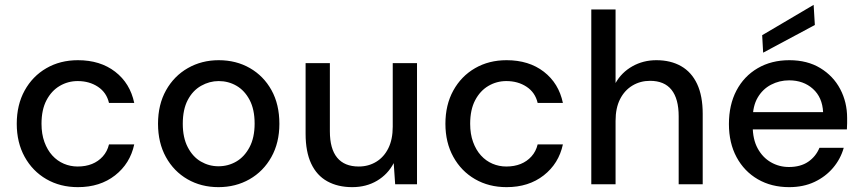

<svg xmlns="http://www.w3.org/2000/svg" viewBox="-20 -759 3553 791"><path d="M301 12Q228 12 171 -21Q114 -54 81.5 -113Q49 -172 49 -249Q49 -327 81.5 -386Q114 -445 171 -478Q228 -511 301 -511Q393 -511 454.5 -463.5Q516 -416 533 -335H429Q419 -378 383.5 -401.5Q348 -425 300 -425Q260 -425 226 -405Q192 -385 171.5 -346Q151 -307 151 -249Q151 -207 163 -174Q175 -141 195.5 -118.5Q216 -96 243 -84.5Q270 -73 300 -73Q333 -73 359 -83.5Q385 -94 403.5 -114.5Q422 -135 429 -164H533Q516 -85 454 -36.5Q392 12 301 12Z M880 12Q809 12 752.5 -20.5Q696 -53 663.5 -112Q631 -171 631 -249Q631 -328 664 -387Q697 -446 754 -478.5Q811 -511 881 -511Q953 -511 1009.5 -478.5Q1066 -446 1098.5 -387.5Q1131 -329 1131 -249Q1131 -171 1098 -112Q1065 -53 1008 -20.5Q951 12 880 12ZM880 -74Q920 -74 953.5 -93.5Q987 -113 1008 -152.5Q1029 -192 1029 -250Q1029 -308 1008.5 -347Q988 -386 954.5 -405.5Q921 -425 881 -425Q843 -425 808.5 -405.5Q774 -386 753.5 -347Q733 -308 733 -249Q733 -192 753.5 -152.5Q774 -113 807.5 -93.5Q841 -74 880 -74Z M1431 12Q1372 12 1328.5 -12Q1285 -36 1262 -85Q1239 -134 1239 -208V-499H1339V-218Q1339 -146 1369 -109.5Q1399 -73 1458 -73Q1498 -73 1530 -92.5Q1562 -112 1580 -148.5Q1598 -185 1598 -237V-499H1698V0H1608L1602 -87Q1578 -41 1533.5 -14.5Q1489 12 1431 12Z M2067 12Q1994 12 1937 -21Q1880 -54 1847.5 -113Q1815 -172 1815 -249Q1815 -327 1847.5 -386Q1880 -445 1937 -478Q1994 -511 2067 -511Q2159 -511 2220.5 -463.5Q2282 -416 2299 -335H2195Q2185 -378 2149.5 -401.5Q2114 -425 2066 -425Q2026 -425 1992 -405Q1958 -385 1937.5 -346Q1917 -307 1917 -249Q1917 -207 1929 -174Q1941 -141 1961.5 -118.5Q1982 -96 2009 -84.5Q2036 -73 2066 -73Q2099 -73 2125 -83.5Q2151 -94 2169.5 -114.5Q2188 -135 2195 -164H2299Q2282 -85 2220 -36.5Q2158 12 2067 12Z M2416 0V-720H2516V-417Q2541 -461 2585.5 -486Q2630 -511 2684 -511Q2743 -511 2786 -486.5Q2829 -462 2852 -413Q2875 -364 2875 -290V0H2776V-280Q2776 -352 2746.5 -389Q2717 -426 2658 -426Q2618 -426 2585.5 -406.5Q2553 -387 2534.5 -350.5Q2516 -314 2516 -261V0Z M3231 12Q3158 12 3102 -20.5Q3046 -53 3014.5 -111.5Q2983 -170 2983 -248Q2983 -327 3014 -386Q3045 -445 3101.5 -478Q3158 -511 3232 -511Q3306 -511 3359.5 -478.5Q3413 -446 3441.5 -392Q3470 -338 3470 -273Q3470 -263 3470 -251.5Q3470 -240 3469 -226H3056V-297H3371Q3368 -358 3329 -393Q3290 -428 3231 -428Q3191 -428 3156.5 -410Q3122 -392 3101.5 -357Q3081 -322 3081 -269V-240Q3081 -185 3101.5 -147.5Q3122 -110 3156 -90.5Q3190 -71 3230 -71Q3278 -71 3309.5 -92.5Q3341 -114 3356 -150H3456Q3443 -104 3412 -67.5Q3381 -31 3335.5 -9.5Q3290 12 3231 12ZM3124 -542 3120 -614 3332 -739 3337 -656Z"/></svg>

Font: DM Sans 20pt Medium
Style: Regular
Weight: 500
Version: Version 4.004;gftools[0.9.30]